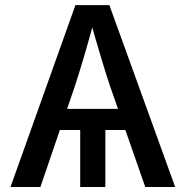

<svg xmlns="http://www.w3.org/2000/svg" viewBox="-20 -748 743 768"><path d="M401.4 -270.5V0H300.8V-270.5ZM22 0 281.7 -727.5H417.5L680.7 0H561L419.4 -405.8Q402.8 -455.6 383.1 -521.5Q363.3 -587.4 336.9 -681.2H360.8Q335.4 -586.9 315.7 -520.3Q295.9 -453.6 280.3 -405.8L141.6 0ZM163.6 -228V-312.5H539.6V-228Z"/></svg>

Font: Inter 17pt Medium
Style: Regular
Weight: 500
Version: Version 4.001;git-66647c0bb